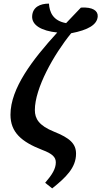

<svg xmlns="http://www.w3.org/2000/svg" viewBox="-20 -825 561 1063"><path d="M269 218C344 158 401 104 401 26C401 -29 367 -61 279 -96C195 -130 173 -168 173 -216C173 -336 277 -522 374 -641C468 -659 518 -688 521 -734C523 -765 494 -787 428 -783C401 -755 373 -726 346 -697C273 -710 254 -758 251 -805C202 -805 161 -786 158 -736C155 -686 209 -654 297 -645C160 -495 38 -336 38 -190C38 -93 98 -40 214 5C270 26 289 45 289 74C289 109 269 142 230 187Z"/></svg>

Font: Noto Serif SemiBold
Style: Italic
Weight: 600
Italic angle: -12°
Designer: Monotype Design Team
Foundry: Monotype Imaging Inc.
Version: Version 2.014